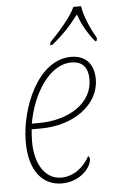

<svg xmlns="http://www.w3.org/2000/svg" viewBox="-55 -804 514 852"><g transform="rotate(-5 202.5 -378.0)"><path d="M190 -619 187 -606H197C252 -651 283 -686 317 -731C333 -687 353 -649 388 -606H394L397 -619C373 -660 345 -721 339 -766H305C284 -720 232 -662 190 -619ZM186 10C269 10 319 -51 319 -87C319 -93 316 -99 312 -100C287 -54 243 -16 185 -16C119 -16 70 -79 70 -187C70 -203 72 -230 73 -241H114C261 -241 376 -325 376 -438C376 -506 339 -546 275 -546C127 -546 42 -338 42 -187C42 -55 103 10 186 10ZM107 -266H76C98 -394 174 -521 274 -521C324 -521 348 -492 348 -440C348 -334 242 -266 107 -266Z"/></g></svg>

Font: Noto Serif SemiCondensed Thin
Style: Italic
Weight: 100
Width: 4
Italic angle: -12°
Designer: Monotype Design Team
Foundry: Monotype Imaging Inc.
Version: Version 2.013